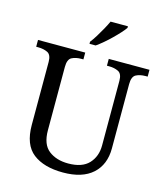

<svg xmlns="http://www.w3.org/2000/svg" viewBox="-134 -1032 985 1143"><g transform="rotate(15 358.5 -460.5)"><path d="M362 10Q244 10 177 -42Q110 -94 110 -216V-604Q110 -648 85.5 -660Q61 -672 28 -672H15V-714H306V-672H293Q259 -672 235 -659.5Q211 -647 211 -600V-210Q211 -123 258 -86.5Q305 -50 378 -50Q464 -50 505 -94Q546 -138 546 -206V-604Q546 -648 521.5 -660Q497 -672 464 -672H451V-714H702V-672H689Q655 -672 631 -659.5Q607 -647 607 -600V-204Q607 -104 544 -47Q481 10 362 10ZM317 -784Q332 -803 348 -829Q364 -855 379 -882Q394 -909 404 -931H511V-921Q502 -908 484 -888Q466 -868 443.5 -846Q421 -824 398 -804.5Q375 -785 355 -771H317Z"/></g></svg>

Font: Noto Serif Khojki
Style: Regular
Weight: 400
Designer: Juan Bruce
Version: Version 2.002